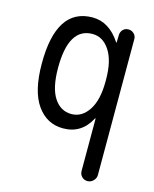

<svg xmlns="http://www.w3.org/2000/svg" viewBox="-113 -606 726 903"><g transform="rotate(15 250.0 -155.0)"><path d="M245.1 -455.1Q128.9 -455.1 128.9 -259.8Q128.9 -162.1 160.6 -113.8Q192.4 -65.4 245.1 -65.4Q295.9 -65.4 328.6 -114.7Q361.3 -164.1 361.3 -254.9V-264.6Q361.3 -355.5 328.6 -405.3Q295.9 -455.1 245.1 -455.1ZM224.6 9.8Q145.5 9.8 97.7 -57.6Q49.8 -125 49.8 -259.8Q49.8 -529.3 224.6 -530.3Q306.6 -530.3 361.3 -446.3Q361.3 -445.3 363.3 -445.3Q364.3 -445.3 364.3 -446.3L365.2 -483.4Q366.2 -499 376.5 -509.3Q386.7 -519.5 403.3 -519.5Q418 -519.5 429.2 -508.8Q440.4 -498 440.4 -483.4V179.7Q440.4 195.3 428.2 207.5Q416 219.7 399.9 219.7Q383.8 219.7 372.6 208.5Q361.3 197.3 361.3 179.7V-74.2Q361.3 -75.2 360.4 -75.2Q358.4 -75.2 358.4 -74.2Q314.5 9.8 224.6 9.8Z"/></g></svg>

Font: Rounded Mgen+ 2m regular
Style: Regular
Weight: 400
Designer: [Source Han Sans]
Ryoko NISHIZUKA  (kana & ideographs); Paul D. Hunt (Latin, Greek & Cyrillic); Wenlong ZHANG  (bopomofo
Version: Version 1.059.20150602